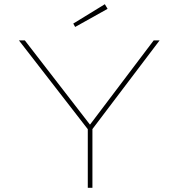

<svg xmlns="http://www.w3.org/2000/svg" viewBox="-20 -892 848 912"><path d="M397 0V-294L405 -268L70 -700H98L412 -294H403L710 -700H738L410 -267L419 -294V0ZM337 -764 328 -780 478 -872 491 -850Z"/></svg>

Font: Lexend Peta Thin
Style: Regular
Weight: 250
Version: Version 1.007